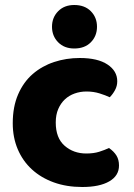

<svg xmlns="http://www.w3.org/2000/svg" viewBox="-20 -733 534 768"><path d="M326 -367Q301 -367 278.5 -359Q256 -351 239.5 -335.5Q223 -320 213 -297Q203 -274 203 -243Q203 -181 238.5 -150Q274 -119 325 -119Q355 -119 377 -126Q399 -133 416 -141Q436 -127 446 -110.5Q456 -94 456 -71Q456 -30 417 -7.5Q378 15 309 15Q246 15 195 -3.5Q144 -22 107.5 -55.5Q71 -89 51 -136Q31 -183 31 -240Q31 -306 52.5 -355.5Q74 -405 111 -437Q148 -469 196.5 -485Q245 -501 299 -501Q371 -501 410 -475Q449 -449 449 -408Q449 -389 440 -372.5Q431 -356 419 -344Q402 -352 378 -359.5Q354 -367 326 -367ZM188 -626Q188 -663 212.5 -688Q237 -713 277 -713Q319 -713 343.5 -688Q368 -663 368 -626Q368 -589 343.5 -564Q319 -539 277 -539Q237 -539 212.5 -564Q188 -589 188 -626Z"/></svg>

Font: Baloo Bhai
Style: Regular
Weight: 400
Designer: Supriya Tembe, Noopur Datye and Ek Type
Foundry: Ek Type
Version: Version 1.443;PS 1.000;hotconv 16.6.51;makeotf.lib2.5.65220;